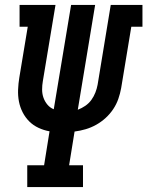

<svg xmlns="http://www.w3.org/2000/svg" viewBox="-20 -755 595 775"><path d="M90 0V-88H158L180 -225Q157 -229 135.5 -239Q114 -249 98 -265Q82 -281 71.5 -301.5Q61 -322 56.5 -345Q52 -368 53 -393Q54 -418 58 -442L92 -647H59V-735H204L153 -428Q150 -411 150 -393.5Q150 -376 155.5 -360.5Q161 -345 171.5 -332.5Q182 -320 197 -314L267 -735H364L294 -312Q310 -318 324.5 -328Q339 -338 349 -352Q359 -366 365 -381.5Q371 -397 374 -413L427 -735H555V-647H510L469 -399Q465 -377 457.5 -355.5Q450 -334 437 -314.5Q424 -295 406.5 -279Q389 -263 368.5 -251.5Q348 -240 326 -233.5Q304 -227 281 -224L259 -88H315V0Z"/></svg>

Font: Iosevka Curly Slab SmBdObl
Style: Regular
Weight: 600
Italic angle: -9°
Monospace: yes
Designer: Belleve Invis
Foundry: Belleve Invis
Version: Version 11.0.0; ttfautohint (v1.8.3)